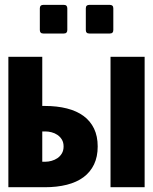

<svg xmlns="http://www.w3.org/2000/svg" viewBox="-20 -785 642 805"><path d="M161.6 -644.5Q147 -644.5 147 -659.2V-750Q147 -764.6 161.6 -764.6H247.6Q262.2 -764.6 262.2 -750V-659.2Q262.2 -644.5 247.6 -644.5ZM354.5 -644.5Q339.8 -644.5 339.8 -659.2V-750Q339.8 -764.6 354.5 -764.6H440.4Q455.1 -764.6 455.1 -750V-659.2Q455.1 -644.5 440.4 -644.5ZM15.1 -546.9H157.2V-340.8H167.5Q219.2 -340.8 260.5 -330.3Q301.8 -319.8 330.3 -298.8Q358.9 -277.8 374.3 -245.8Q389.6 -213.9 389.6 -170.9Q389.6 -127.9 374.3 -95.7Q358.9 -63.5 330.3 -42.2Q301.8 -21 260.5 -10.5Q219.2 0 167.5 0H15.1ZM443.4 -546.9H586.4V0H443.4ZM170.4 -106.9Q182.6 -106.9 196 -110.6Q209.5 -114.3 220.7 -121.8Q231.9 -129.4 239.3 -141.6Q246.6 -153.8 246.6 -170.9Q246.6 -188 239.3 -200Q231.9 -211.9 220.7 -219.5Q209.5 -227.1 196 -230.5Q182.6 -233.9 170.4 -233.9H157.2V-106.9Z"/></svg>

Font: Hack
Style: Bold
Weight: 700
Monospace: yes
Designer: Christopher Simpkins
Foundry: Christopher Simpkins
Version: Version 2.017